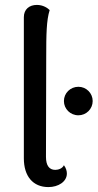

<svg xmlns="http://www.w3.org/2000/svg" viewBox="-20 -751 397 781"><path d="M177 10C217 10 252 -12 252 -45C252 -55 249 -67 240 -79C234 -66 218 -60 205 -60C180 -60 167 -78 167 -113L168 -515C168 -614 169 -668 182 -710C174 -718 156 -731 130 -731C99 -731 77 -713 77 -681V-107C77 -34 114 10 177 10ZM299 -282C331 -282 357 -308 357 -340C357 -372 331 -398 299 -398C266 -398 240 -372 240 -340C240 -308 266 -282 299 -282Z"/></svg>

Font: Arima Koshi Medium
Style: Regular
Weight: 500
Designer: Joana Correia and Natanael Gama
Foundry: NDISCOVER
Version: Version 1.019;PS 001.019;hotconv 1.0.88;makeotf.lib2.5.64775